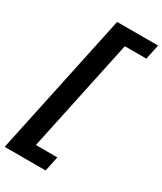

<svg xmlns="http://www.w3.org/2000/svg" viewBox="-269 -954 1105 1308"><g transform="rotate(30 283.0 -300.0)"><path d="M243.8 -860 5.7 260H327.7L352.6 143H183.6L371.9 -743H540.9L565.8 -860Z"/></g></svg>

Font: Hussar Nova
Style: 76
Weight: 700
Foundry: Cannot Into Space Fonts
Version: Version 0.99